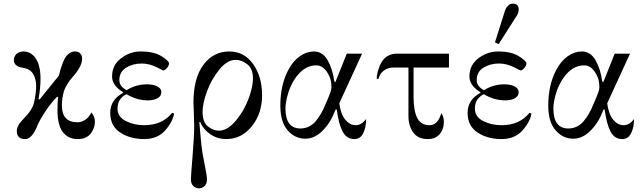

<svg xmlns="http://www.w3.org/2000/svg" viewBox="-20 -750 3524 1052"><path d="M56 -420Q56 -442 71 -455Q86 -468 109 -468Q140 -468 161.5 -447Q183 -426 192.5 -393.5Q202 -361 202 -321Q202 -265 191 -208L197 -205L303 -336Q308 -358 312.5 -373Q317 -388 325 -408Q333 -428 341.5 -440Q350 -452 362.5 -460Q375 -468 390 -468Q410 -468 420 -457Q430 -446 430 -428Q430 -386 376 -326Q360 -308 346.5 -285Q333 -262 330 -249Q319 -210 319 -173Q319 -80 404 -80Q428 -80 449 -95Q470 -110 480 -134Q500 -112 500 -84Q500 -47 476.5 -17.5Q453 12 405 12Q354 12 324.5 -26Q295 -64 295 -147Q295 -198 299 -218L293 -220Q260 -187 228 -138.5Q196 -90 184 -60Q155 12 118 12Q72 12 72 -32Q72 -62 109 -99Q158 -148 167 -190Q178 -242 178 -280Q178 -316 162 -344Q146 -372 108 -378Q56 -386 56 -420Z M584 -132Q584 -203 654 -241V-245Q594 -282 594 -331Q594 -393 643 -430.5Q692 -468 750 -468Q824 -468 865 -442Q906 -416 906 -403Q906 -390 894.5 -377Q883 -364 874 -364Q872 -364 842 -380Q798 -402 757 -402Q707 -402 670.5 -379Q634 -356 634 -311Q634 -276 674 -256Q725 -288 785 -288Q818 -288 841 -277Q864 -266 864 -245Q864 -223 842.5 -211.5Q821 -200 791 -200Q729 -200 673 -234Q624 -210 624 -155Q624 -110 669 -87Q714 -64 770 -64Q869 -64 923 -132L934 -128Q926 -81 884 -34.5Q842 12 770 12Q693 12 638.5 -24Q584 -60 584 -132Z M1179 -34Q1226 -34 1271.5 -88Q1317 -142 1341.5 -208Q1366 -274 1366 -319Q1366 -374 1335 -398Q1304 -422 1271 -422Q1225 -422 1181.5 -368.5Q1138 -315 1114 -249Q1090 -183 1090 -137Q1090 -82 1118.5 -58Q1147 -34 1179 -34ZM1220 12Q1170 12 1131 -15.5Q1092 -43 1077 -82L1072 -80L1078 -15Q1083 50 1090 92Q1092 106 1103 160Q1114 214 1114 232Q1114 257 1100.5 269.5Q1087 282 1070 282Q1053 282 1039.5 269.5Q1026 257 1026 232Q1026 215 1035 106.5Q1044 -2 1044 -62Q1044 -82 1042 -134.5Q1040 -187 1040 -188Q1040 -322 1094.5 -395Q1149 -468 1236 -468Q1318 -468 1367 -399Q1416 -330 1416 -228Q1416 -128 1359.5 -58Q1303 12 1220 12Z M1654 10Q1596 10 1556 -36Q1516 -82 1516 -172Q1516 -286 1561 -369Q1586 -416 1623 -442Q1660 -468 1700 -468Q1747 -468 1774.5 -421Q1802 -374 1812 -303L1818 -301L1880 -456H1964L1839 -184Q1847 -124 1872 -94Q1897 -64 1929 -64Q1961 -64 1986 -98Q1986 -52 1970 -20Q1954 12 1922 12Q1878 12 1856.5 -30.5Q1835 -73 1825 -150H1819Q1801 -105 1786 -82Q1726 10 1654 10ZM1626 -46Q1651 -46 1672.5 -56.5Q1694 -67 1709 -85Q1724 -103 1737.5 -125.5Q1751 -148 1761 -173Q1771 -198 1782 -222Q1796 -256 1796 -270Q1796 -306 1786 -329Q1758 -392 1713 -392Q1649 -392 1601 -326Q1572 -285 1558 -236.5Q1544 -188 1544 -157Q1544 -46 1626 -46Z M2440 -456V-380H2246V-222Q2246 -142 2266.5 -103Q2287 -64 2333 -64Q2379 -64 2398 -130Q2412 -112 2412 -82Q2412 -42 2389 -15Q2366 12 2324 12Q2270 12 2244 -24.5Q2218 -61 2218 -114V-380H2136Q2104 -380 2082 -362.5Q2060 -345 2054 -318H2044Q2044 -341 2055 -374Q2066 -407 2082 -425Q2110 -456 2154 -456Z M2790 -730Q2822 -730 2822 -699Q2822 -688 2819 -679Q2816 -670 2811 -663Q2806 -656 2800 -646L2712 -508L2692 -518L2742 -676Q2747 -693 2751.5 -702.5Q2756 -712 2766 -721Q2776 -730 2790 -730ZM2542 -132Q2542 -203 2612 -241V-245Q2552 -282 2552 -331Q2552 -393 2601 -430.5Q2650 -468 2708 -468Q2782 -468 2823 -442Q2864 -416 2864 -403Q2864 -390 2852.5 -377Q2841 -364 2832 -364Q2830 -364 2800 -380Q2756 -402 2715 -402Q2665 -402 2628.5 -379Q2592 -356 2592 -311Q2592 -276 2632 -256Q2683 -288 2743 -288Q2776 -288 2799 -277Q2822 -266 2822 -245Q2822 -223 2800.5 -211.5Q2779 -200 2749 -200Q2687 -200 2631 -234Q2582 -210 2582 -155Q2582 -110 2627 -87Q2672 -64 2728 -64Q2827 -64 2881 -132L2892 -128Q2884 -81 2842 -34.5Q2800 12 2728 12Q2651 12 2596.5 -24Q2542 -60 2542 -132Z M3122 10Q3064 10 3024 -36Q2984 -82 2984 -172Q2984 -286 3029 -369Q3054 -416 3091 -442Q3128 -468 3168 -468Q3215 -468 3242.5 -421Q3270 -374 3280 -303L3286 -301L3348 -456H3432L3307 -184Q3315 -124 3340 -94Q3365 -64 3397 -64Q3429 -64 3454 -98Q3454 -52 3438 -20Q3422 12 3390 12Q3346 12 3324.5 -30.5Q3303 -73 3293 -150H3287Q3269 -105 3254 -82Q3194 10 3122 10ZM3094 -46Q3119 -46 3140.5 -56.5Q3162 -67 3177 -85Q3192 -103 3205.5 -125.5Q3219 -148 3229 -173Q3239 -198 3250 -222Q3264 -256 3264 -270Q3264 -306 3254 -329Q3226 -392 3181 -392Q3117 -392 3069 -326Q3040 -285 3026 -236.5Q3012 -188 3012 -157Q3012 -46 3094 -46Z"/></svg>

Font: Old Standard TT
Style: Regular
Weight: 400
Designer: Alexey Kryukov <alexios@thessalonica.org.ru>
Version: Version 2.2